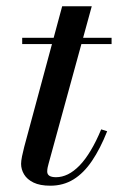

<svg xmlns="http://www.w3.org/2000/svg" viewBox="-20 -580 374 610"><path d="M140 10Q107 10 86.5 0Q66 -10 56.5 -26Q47 -42 47 -59.5Q47 -68.5 50 -83.5Q53 -98.5 57 -113.5L177.5 -560H271.5L134.5 -60.5Q133 -55 131.5 -48.5Q130 -42 130 -35Q130 -17 158 -17Q177 -17 195.8 -26.2Q214.5 -35.5 232.8 -54.2Q251 -73 268.2 -101.8Q285.5 -130.5 301.5 -169L320.5 -163Q298.5 -107.5 272.2 -68.8Q246 -30 213.5 -10Q181 10 140 10ZM50.5 -440V-460H334.5V-440Z"/></svg>

Font: Bodoni Moda 11pt Medium
Style: Italic
Weight: 500
Italic angle: -13°
Designer: Owen Earl
Foundry: indestructible type
Version: Version 2.004